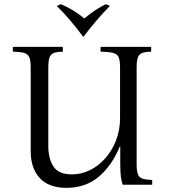

<svg xmlns="http://www.w3.org/2000/svg" viewBox="-20 -891 814 926"><path d="M301 15Q215 15 171.5 -32.5Q128 -80 128 -162V-565Q128 -600 121 -615.5Q114 -631 95.5 -636Q77 -641 42 -642V-665H283V-642Q256 -641 241 -636Q226 -631 219.5 -615.5Q213 -600 213 -565V-185Q213 -127 237.5 -88.5Q262 -50 326 -50Q373 -50 415 -71Q457 -92 489.5 -129.5Q522 -167 540.5 -216Q559 -265 559 -322V-565Q559 -600 552 -615.5Q545 -631 524.5 -636Q504 -641 465 -642V-665H709V-642Q682 -641 667 -636Q652 -631 645.5 -615.5Q639 -600 639 -565V-99Q639 -65 645.5 -49.5Q652 -34 668.5 -29Q685 -24 714 -23V0H572Q566 -16 563 -38.5Q560 -61 560 -100V-185H558Q519 -91 455.5 -38Q392 15 301 15ZM491 -871 510 -862Q477 -829 445 -791.5Q413 -754 383 -714H381Q351 -754 319.5 -791.5Q288 -829 254 -862L273 -871Q330 -848 387 -802Q413 -824 440 -842Q467 -860 491 -871Z"/></svg>

Font: Bona Nova SC
Style: Regular
Weight: 400
Designer: Mateusz Machalski
Foundry: Capitalics
Version: Version 4.001; ttfautohint (v1.8.4.7-5d5b)